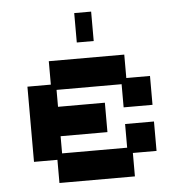

<svg xmlns="http://www.w3.org/2000/svg" viewBox="-49 -677 689 735"><g transform="rotate(-5 296.0 -309.5)"><path d="M150 12V-77H60V-366H150V-456H440V-366H531V-255H420V-344H170V-279H350V-166H170V-100H420V-191H531V-78H440V12ZM263 -518V-631H328V-518Z"/></g></svg>

Font: Pixelify Sans Medium
Style: Regular
Weight: 500
Designer: Stefie Justprince
Foundry: Typecalism Foundryline
Version: Version 1.000;February 13, 2025;FontCreator 15.0.0.3015 64-b